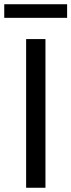

<svg xmlns="http://www.w3.org/2000/svg" viewBox="-36 -884 336 904"><path d="M178 -700V0H87V-700ZM280 -864V-800H-16V-864Z"/></svg>

Font: Pathway Extreme 72pt Medium
Style: Regular
Weight: 500
Designer: Eduardo Rodriguez Tunni
Foundry: Eduardo Rodriguez Tunni
Version: Version 1.001;gftools[0.9.26]